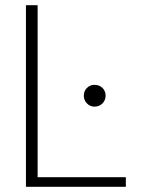

<svg xmlns="http://www.w3.org/2000/svg" viewBox="-20 -720 544 740"><path d="M80 0V-700H125V-37H465V0ZM344 -309Q327 -309 315 -321.5Q303 -334 303 -351Q303 -369 315 -381Q327 -393 344 -393Q363 -393 375 -381Q387 -369 387 -351Q387 -334 375 -321.5Q363 -309 344 -309Z"/></svg>

Font: DM Sans 10pt ExtraLight
Style: Regular
Weight: 250
Version: Version 4.004;gftools[0.9.30]